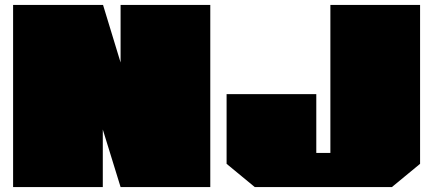

<svg xmlns="http://www.w3.org/2000/svg" viewBox="-20 -757 1753 777"><path d="M1011 0 897 -94V-376H1260V-138H1317V-737H1680V-94L1566 0ZM33 0V-737H397L468 -504V-737H831V0H468L396 -233V0Z"/></svg>

Font: Tomorrow Black
Style: Regular
Weight: 900
Designer: Tony de Marco, Monica Rizzolli
Foundry: Just in Type
Version: Version 2.002